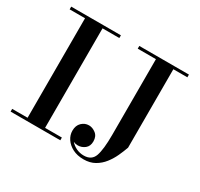

<svg xmlns="http://www.w3.org/2000/svg" viewBox="-161 -954 1237 1188"><g transform="rotate(30 457.5 -360.0)"><path d="M27 -19.5H137V-730.5H27V-750H382V-730.5H262V-19.5H382V0H27ZM513.5 -750H868V-730.5H768V-170Q757 -139 741 -104Q725 -69 701.2 -38.5Q677.5 -8 644 11.2Q610.5 30.5 564.5 30.5Q519.5 30.5 486.5 13.5Q453.5 -3.5 435.2 -30.8Q417 -58 417 -89.5Q417 -126.5 439 -147.8Q461 -169 490.5 -169Q515.5 -169 539.2 -150.8Q563 -132.5 563 -96Q563 -62 541 -44.2Q519 -26.5 490.5 -26.5Q474.5 -26.5 459.5 -33.5Q475.5 -14 500.8 -2.2Q526 9.5 554 9.5Q610 9.5 626.8 -38Q643.5 -85.5 643.5 -190V-730.5H513.5Z"/></g></svg>

Font: Bodoni* 11pt Medium
Style: Regular
Weight: 500
Version: Version 2.3